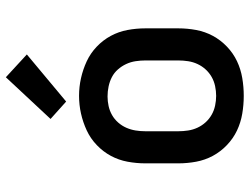

<svg xmlns="http://www.w3.org/2000/svg" viewBox="-116 -708 833 640"><g transform="rotate(-90 300.0 -388.5)"><path d="M300 8Q270 8 240.5 3Q211 -2 184.5 -14.5Q158 -27 136 -48Q114 -69 100 -95Q86 -121 80.5 -150.5Q75 -180 75 -210V-320Q75 -350 80.5 -379.5Q86 -409 100 -435Q114 -461 136 -482Q158 -503 185 -515.5Q212 -528 241 -534.5Q270 -541 300 -541Q330 -541 359 -534.5Q388 -528 415 -515.5Q442 -503 464 -482Q486 -461 500 -435Q514 -409 519.5 -379.5Q525 -350 525 -320V-210Q525 -180 519.5 -150.5Q514 -121 500 -95Q486 -69 464 -48Q442 -27 415.5 -14.5Q389 -2 359.5 3Q330 8 300 8ZM300 -84Q316 -84 332.5 -87.5Q349 -91 363 -99Q377 -107 388 -119Q399 -131 406 -146Q413 -161 415.5 -177.5Q418 -194 418 -210V-320Q418 -336 415.5 -352.5Q413 -369 406 -384Q399 -399 388 -411.5Q377 -424 362.5 -431.5Q348 -439 331.5 -442.5Q315 -446 298 -446Q282 -446 266 -442.5Q250 -439 236 -431Q222 -423 211 -410.5Q200 -398 193.5 -383Q187 -368 184.5 -352Q182 -336 182 -320V-210Q182 -194 184.5 -177.5Q187 -161 194 -146Q201 -131 212 -119Q223 -107 237 -99Q251 -91 267.5 -87.5Q284 -84 300 -84ZM281 -584 223 -636 362 -785 438 -715Z"/></g></svg>

Font: Iosevka Curly SmBdEx
Style: Regular
Weight: 600
Width: 7
Monospace: yes
Designer: Belleve Invis
Foundry: Belleve Invis
Version: Version 11.1.0; ttfautohint (v1.8.3)